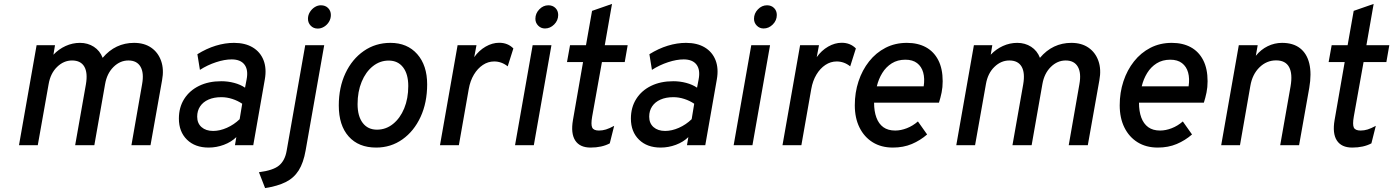

<svg xmlns="http://www.w3.org/2000/svg" viewBox="-20 -742 7118 981"><path d="M77 0 167 -511H261L253 -462.5Q280 -491 315.2 -507Q350.5 -523 388.5 -523Q428.5 -523 459.5 -503Q490.5 -483 504.5 -446.5Q537 -485 577.2 -504Q617.5 -523 665 -523Q717 -523 752.5 -498.5Q788 -474 803.2 -430.8Q818.5 -387.5 808 -331.5L749 0H651.5L706 -311.5Q716.5 -369 698 -401Q679.5 -433 636 -433Q593.5 -433 560 -400Q526.5 -367 517 -312.5L462 0H364L419 -311.5Q429 -370 410.8 -401.5Q392.5 -433 348 -433Q305.5 -433 271.8 -400.2Q238 -367.5 228.5 -312.5L173 0Z M1046 12Q976.5 12 935.2 -28.5Q894 -69 894 -136Q894 -193.5 921.2 -236.5Q948.5 -279.5 997 -303.2Q1045.5 -327 1110.5 -327Q1144.5 -327 1176.5 -318.5Q1208.5 -310 1232 -294L1240 -336Q1249.5 -385 1229.2 -411.8Q1209 -438.5 1163.5 -438.5Q1127.5 -438.5 1084 -424.2Q1040.5 -410 1001.5 -385L988.5 -465Q1035 -494 1082.5 -508.5Q1130 -523 1175.5 -523Q1232.5 -523 1271.2 -499.8Q1310 -476.5 1326.5 -434.5Q1343 -392.5 1333 -336L1274 0H1180.5L1187.5 -41.5Q1162 -16.5 1124 -2.2Q1086 12 1046 12ZM1069 -73Q1103 -73 1139.2 -89Q1175.5 -105 1204.5 -133L1217.5 -212Q1194.5 -227.5 1166.8 -236.5Q1139 -245.5 1111 -245.5Q1073 -245.5 1045.2 -233.2Q1017.5 -221 1002.5 -198.5Q987.5 -176 987.5 -146Q987.5 -112 1009.8 -92.5Q1032 -73 1069 -73Z M1334.5 219 1303 138Q1376.5 128.5 1406.2 103.2Q1436 78 1444.5 29L1539.5 -511H1636.5L1541.5 27Q1530.5 90 1506 128.8Q1481.5 167.5 1440 188.2Q1398.5 209 1334.5 219ZM1603.5 -596Q1581.5 -596 1567.5 -610.8Q1553.5 -625.5 1553.5 -646Q1553.5 -664.5 1563.2 -680.2Q1573 -696 1588 -705.5Q1603 -715 1619.5 -715Q1642.5 -715 1656.5 -700.8Q1670.5 -686.5 1670.5 -665.5Q1670.5 -646.5 1661 -630.8Q1651.5 -615 1636 -605.5Q1620.5 -596 1603.5 -596Z M1902 12Q1812 12 1761.5 -44.8Q1711 -101.5 1711 -203Q1711 -295.5 1745 -367.8Q1779 -440 1838.8 -481.5Q1898.5 -523 1975 -523Q2061 -523 2111.8 -465.5Q2162.5 -408 2162.5 -311Q2162.5 -217.5 2128.8 -144.5Q2095 -71.5 2036 -29.8Q1977 12 1902 12ZM1906 -79.5Q1952 -79.5 1988.2 -108.8Q2024.5 -138 2045.2 -188.2Q2066 -238.5 2066 -302.5Q2066 -363.5 2039.5 -398Q2013 -432.5 1966 -432.5Q1921 -432.5 1884.8 -403.5Q1848.5 -374.5 1827.8 -324Q1807 -273.5 1807 -210Q1807 -148.5 1833.2 -114Q1859.5 -79.5 1906 -79.5Z M2228 0 2318 -511H2414.5L2403 -450Q2427 -484 2461.2 -503.8Q2495.5 -523.5 2530.5 -523.5Q2574.5 -523.5 2603 -494.5L2574 -403Q2558.5 -415.5 2541 -421.8Q2523.5 -428 2505 -428Q2474 -428 2447.2 -410.2Q2420.5 -392.5 2401.5 -361Q2382.5 -329.5 2375 -287L2324.5 0Z M2611.5 0 2701.5 -511H2797.5L2707.5 0ZM2764.5 -596.5Q2744 -596.5 2729.8 -611Q2715.5 -625.5 2715.5 -646Q2715.5 -673.5 2735.5 -694.2Q2755.5 -715 2782 -715Q2804 -715 2818 -701Q2832 -687 2832 -665.5Q2832 -637.5 2811.5 -617Q2791 -596.5 2764.5 -596.5Z M2997.5 12Q2942.5 12 2919 -24.2Q2895.5 -60.5 2907.5 -129L2959 -425H2877L2892.5 -511H2974L3005 -686.5L3107 -722L3070 -511H3187L3172 -425H3055.5L3005.5 -146Q2998.5 -105.5 3005.8 -90.2Q3013 -75 3040.5 -75Q3058.5 -75 3076.2 -80.5Q3094 -86 3118 -99L3095.5 -9.5Q3055 12 2997.5 12Z M3355.5 12Q3286 12 3244.8 -28.5Q3203.5 -69 3203.5 -136Q3203.5 -193.5 3230.8 -236.5Q3258 -279.5 3306.5 -303.2Q3355 -327 3420 -327Q3454 -327 3486 -318.5Q3518 -310 3541.5 -294L3549.5 -336Q3559 -385 3538.8 -411.8Q3518.5 -438.5 3473 -438.5Q3437 -438.5 3393.5 -424.2Q3350 -410 3311 -385L3298 -465Q3344.5 -494 3392 -508.5Q3439.5 -523 3485 -523Q3542 -523 3580.8 -499.8Q3619.5 -476.5 3636 -434.5Q3652.5 -392.5 3642.5 -336L3583.5 0H3490L3497 -41.5Q3471.5 -16.5 3433.5 -2.2Q3395.5 12 3355.5 12ZM3378.5 -73Q3412.5 -73 3448.8 -89Q3485 -105 3514 -133L3527 -212Q3504 -227.5 3476.2 -236.5Q3448.5 -245.5 3420.5 -245.5Q3382.5 -245.5 3354.8 -233.2Q3327 -221 3312 -198.5Q3297 -176 3297 -146Q3297 -112 3319.2 -92.5Q3341.5 -73 3378.5 -73Z M3728.5 0 3818.5 -511H3914.5L3824.5 0ZM3881.5 -596.5Q3861 -596.5 3846.8 -611Q3832.5 -625.5 3832.5 -646Q3832.5 -673.5 3852.5 -694.2Q3872.5 -715 3899 -715Q3921 -715 3935 -701Q3949 -687 3949 -665.5Q3949 -637.5 3928.5 -617Q3908 -596.5 3881.5 -596.5Z M3978 0 4068 -511H4164.5L4153 -450Q4177 -484 4211.2 -503.8Q4245.5 -523.5 4280.5 -523.5Q4324.5 -523.5 4353 -494.5L4324 -403Q4308.5 -415.5 4291 -421.8Q4273.5 -428 4255 -428Q4224 -428 4197.2 -410.2Q4170.5 -392.5 4151.5 -361Q4132.5 -329.5 4125 -287L4074.5 0Z M4542 12Q4482.5 12 4439 -15Q4395.5 -42 4371.5 -90.5Q4347.5 -139 4347.5 -204Q4347.5 -269 4366.5 -326.5Q4385.5 -384 4420.5 -428.2Q4455.5 -472.5 4504.5 -497.8Q4553.5 -523 4613.5 -523Q4669.5 -523 4710.5 -500.8Q4751.5 -478.5 4774 -434.8Q4796.5 -391 4796.5 -327Q4796.5 -296 4791 -269.2Q4785.5 -242.5 4777.5 -217.5H4446Q4446 -173.5 4457.8 -141.5Q4469.5 -109.5 4493.2 -92.2Q4517 -75 4554 -75Q4582.5 -75 4613 -86.8Q4643.5 -98.5 4670 -121.5L4717 -55Q4682 -24.5 4638.8 -6.2Q4595.5 12 4542 12ZM4460 -301H4699.5Q4705.5 -341 4697 -371.5Q4688.5 -402 4665.8 -419.5Q4643 -437 4606 -437Q4566 -437 4536.5 -418.5Q4507 -400 4488 -369.2Q4469 -338.5 4460 -301Z M4866 0 4956 -511H5050L5042 -462.5Q5069 -491 5104.2 -507Q5139.5 -523 5177.5 -523Q5217.5 -523 5248.5 -503Q5279.5 -483 5293.5 -446.5Q5326 -485 5366.2 -504Q5406.5 -523 5454 -523Q5506 -523 5541.5 -498.5Q5577 -474 5592.2 -430.8Q5607.5 -387.5 5597 -331.5L5538 0H5440.5L5495 -311.5Q5505.5 -369 5487 -401Q5468.5 -433 5425 -433Q5382.5 -433 5349 -400Q5315.5 -367 5306 -312.5L5251 0H5153L5208 -311.5Q5218 -370 5199.8 -401.5Q5181.5 -433 5137 -433Q5094.5 -433 5060.8 -400.2Q5027 -367.5 5017.5 -312.5L4962 0Z M5895.5 12Q5836 12 5792.5 -15Q5749 -42 5725 -90.5Q5701 -139 5701 -204Q5701 -269 5720 -326.5Q5739 -384 5774 -428.2Q5809 -472.5 5858 -497.8Q5907 -523 5967 -523Q6023 -523 6064 -500.8Q6105 -478.5 6127.5 -434.8Q6150 -391 6150 -327Q6150 -296 6144.5 -269.2Q6139 -242.5 6131 -217.5H5799.5Q5799.5 -173.5 5811.2 -141.5Q5823 -109.5 5846.8 -92.2Q5870.5 -75 5907.5 -75Q5936 -75 5966.5 -86.8Q5997 -98.5 6023.5 -121.5L6070.5 -55Q6035.5 -24.5 5992.2 -6.2Q5949 12 5895.5 12ZM5813.5 -301H6053Q6059 -341 6050.5 -371.5Q6042 -402 6019.2 -419.5Q5996.5 -437 5959.5 -437Q5919.5 -437 5890 -418.5Q5860.5 -400 5841.5 -369.2Q5822.5 -338.5 5813.5 -301Z M6219.5 0 6309.5 -511H6406L6396.5 -457Q6422.5 -489 6457.2 -506Q6492 -523 6530.5 -523Q6587 -523 6622.2 -495.8Q6657.5 -468.5 6669.8 -417Q6682 -365.5 6669.5 -293L6617.5 0H6521L6574 -301Q6585 -365 6566.5 -399.2Q6548 -433.5 6500 -433.5Q6451.5 -433.5 6415 -397.8Q6378.5 -362 6368.5 -303L6315.5 0Z M6889 12Q6834 12 6810.5 -24.2Q6787 -60.5 6799 -129L6850.5 -425H6768.5L6784 -511H6865.5L6896.5 -686.5L6998.5 -722L6961.5 -511H7078.5L7063.5 -425H6947L6897 -146Q6890 -105.5 6897.2 -90.2Q6904.5 -75 6932 -75Q6950 -75 6967.8 -80.5Q6985.5 -86 7009.5 -99L6987 -9.5Q6946.5 12 6889 12Z"/></svg>

Font: Overpass Medium
Style: Italic
Weight: 500
Italic angle: -10°
Designer: Delve Withrington, Dave Bailey, Thomas Jockin
Foundry: Delve Fonts LLC
Version: Version 4.000